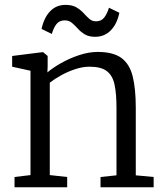

<svg xmlns="http://www.w3.org/2000/svg" viewBox="-20 -786 693 806"><path d="M108 -51V-489L31 -506V-551L158 -567H161L180 -551V-507L179 -482Q201 -501 236.2 -521Q271.5 -541 312 -554.5Q352.5 -568 390 -568Q455 -568 489.5 -542.8Q524 -517.5 537 -465.5Q550 -413.5 550 -333V-50L625 -43V0H402V-43L469 -50V-334Q469 -392 461 -430.2Q453 -468.5 428.8 -487.2Q404.5 -506 356 -506Q327.5 -506 296.8 -496Q266 -486 237.8 -470.5Q209.5 -455 189 -439V-51L262 -43V0H41V-43ZM154.5 -664.5Q164.5 -711.5 190.2 -738.5Q216 -765.5 255 -765.5Q283.5 -765.5 301 -755Q318.5 -744.5 330.8 -731Q343 -717.5 354.8 -707Q366.5 -696.5 383 -696.5Q405 -696.5 417.2 -712Q429.5 -727.5 437.5 -753.5L481 -732.5Q471.5 -685.5 445 -658.5Q418.5 -631.5 379.5 -631.5Q352.5 -631.5 335.5 -642Q318.5 -652.5 306.5 -666Q294.5 -679.5 282 -690Q269.5 -700.5 251.5 -700.5Q229.5 -700.5 217.2 -685Q205 -669.5 197.5 -643.5Z"/></svg>

Font: Merriweather Light 18pt Light
Style: Regular
Weight: 300
Version: Version 2.100